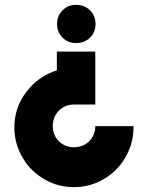

<svg xmlns="http://www.w3.org/2000/svg" viewBox="-20 -770 590 790"><path d="M372.1 -557.6Q332 -557.6 213.9 -557.6Q213.9 -538.1 213.9 -480.5Q138.7 -457 88.9 -392.6Q39.1 -328.1 39.1 -245.1Q39.1 -210 48.8 -176.8Q58.6 -144.5 76.2 -116.2Q108.4 -63.5 163.1 -32.2Q217.8 0 284.2 0Q349.6 0 405.3 -32.2Q460 -63.5 492.2 -116.2Q509.8 -144.5 519.5 -176.8Q529.3 -210 529.3 -245.1Q529.3 -247.1 529.3 -251Q490.2 -251 372.1 -251Q372.1 -250 372.1 -247.1Q370.1 -211.9 345.7 -187.5Q320.3 -164.1 284.2 -164.1Q247.1 -164.1 221.7 -189.5Q197.3 -213.9 197.3 -251Q197.3 -288.1 221.7 -314.5Q247.1 -339.8 284.2 -339.8Q313.5 -339.8 372.1 -339.8Q372.1 -394.5 372.1 -557.6ZM373 -670.9Q373 -705.1 350.6 -727.5Q327.1 -750 293 -750Q258.8 -750 237.3 -727.5Q214.8 -705.1 214.8 -670.9Q214.8 -637.7 237.3 -615.2Q258.8 -592.8 293 -592.8Q327.1 -592.8 350.6 -615.2Q373 -637.7 373 -670.9Z"/></svg>

Font: Big John
Style: Regular
Weight: 400
Designer: Ion Lucin
Version: Version 1.000